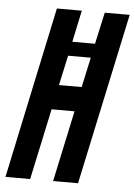

<svg xmlns="http://www.w3.org/2000/svg" viewBox="-60 -727 540 767"><g transform="rotate(5 210.0 -344.0)"><path d="M-9 0 137 -688H237L210 -561H301L329 -688H429L282 0H182L243 -285H151L90 0ZM172 -384H263L289 -504H198Z"/></g></svg>

Font: Saira UltraCondensed
Style: Bold Italic
Weight: 700
Width: 1
Italic angle: -12°
Designer: Hector Gatti with collaboration of the Omnibus-Type team
Foundry: Omnibus-Type
Version: Version 1.101